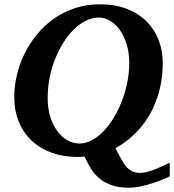

<svg xmlns="http://www.w3.org/2000/svg" viewBox="-20 -707 804 887"><path d="M577.1 -416Q577.1 -464.4 564.9 -503.2Q552.7 -542 533 -569.3Q513.2 -596.7 488 -611.3Q462.9 -626 437 -626Q406.7 -626 377.4 -611.6Q348.1 -597.2 321.8 -571.5Q295.4 -545.9 273.2 -510.7Q251 -475.6 234.6 -434.3Q218.3 -393.1 209.2 -347.2Q200.2 -301.3 200.2 -253.9Q200.2 -206.1 212.4 -167.2Q224.6 -128.4 244.9 -101.1Q265.1 -73.7 291.7 -58.8Q318.4 -43.9 347.2 -43.9Q376 -43.9 404.3 -59.1Q432.6 -74.2 458.3 -100.8Q483.9 -127.4 505.6 -163.3Q527.3 -199.2 543.2 -240.7Q559.1 -282.2 568.1 -326.9Q577.1 -371.6 577.1 -416ZM764.2 107.9Q757.3 111.3 737.3 119.9Q717.3 128.4 690.4 137.5Q663.6 146.5 632.8 153.3Q602.1 160.2 574.2 160.2Q527.8 160.2 494.9 148.2Q461.9 136.2 438.5 116.5Q415 96.7 399.2 70.6Q383.3 44.4 370.1 16.1Q363.3 17.1 355.2 17.6Q347.2 18.1 337.9 18.1Q272.9 18.1 219.2 -1.2Q165.5 -20.5 127 -56.6Q88.4 -92.8 67.1 -143.8Q45.9 -194.8 45.9 -258.8Q45.9 -308.6 57.9 -359.9Q69.8 -411.1 93.3 -458.7Q116.7 -506.3 150.6 -547.9Q184.6 -589.4 228.5 -620.4Q272.5 -651.4 325.9 -669.2Q379.4 -687 441.9 -687Q513.2 -687 567.4 -665.5Q621.6 -644 658.2 -606.9Q694.8 -569.8 713.4 -520.8Q731.9 -471.7 731.9 -416Q731.9 -389.6 728.8 -357.4Q725.6 -325.2 716.6 -290.3Q707.5 -255.4 692.1 -219Q676.8 -182.6 652.6 -147.7Q628.4 -112.8 594 -80.6Q559.6 -48.3 513.2 -22Q527.3 3.4 538.1 24.4Q548.8 45.4 561 60.3Q573.2 75.2 588.9 83.5Q604.5 91.8 627.9 91.8Q641.1 91.8 654.8 88.6Q668.5 85.4 684.6 79.6Q700.7 73.7 720 64.9Q739.3 56.2 764.2 44.9Z"/></svg>

Font: Charis SIL Viet
Style: Bold Italic
Weight: 700
Italic angle: -11°
Foundry: SIL International
Version: Version 5.000